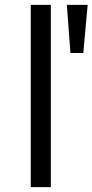

<svg xmlns="http://www.w3.org/2000/svg" viewBox="-20 -773 382 793"><path d="M107 0V-753H190V0ZM271 -554 256 -753H342L324 -554Z"/></svg>

Font: Ruda
Style: Regular
Weight: 400
Designer: Mariela Monsalve and Angelina Sanchez
Foundry: Mariela Monsalve and Angelina Sanchez
Version: Version 2.000